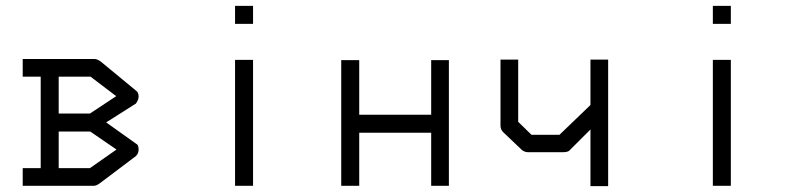

<svg xmlns="http://www.w3.org/2000/svg" viewBox="-20 -679 2740 651"><path d="M118 -109V-419H57V-479H300Q310 -479 322 -470L442 -371Q450 -365.5 450 -351Q450 -341.5 441 -328L340 -264L441 -192Q450 -188.5 450 -172Q450 -159 441 -150L319 -58Q307 -49 298 -49H57V-109ZM286 -233H179V-109H285L375 -172ZM285 -294 374 -353 287 -419H179V-294Z M777 -659H838V-598H777ZM777 -476H838V-49H777Z M1137 -475H1198V-290H1442V-475H1502V-49H1442V-229H1198V-49H1137Z M2042 -477V-48H1982V-240L1910 -168Q1904 -163 1889 -163H1770Q1758.5 -163 1749 -171L1686 -231Q1677 -240 1677 -253V-477H1737V-266L1782 -222H1877L1982 -323V-477Z M2397 -659H2458V-598H2397ZM2397 -476H2458V-49H2397Z"/></svg>

Font: ibm3270
Style: Regular
Weight: 400
Monospace: yes
Version: Version 2.0.3